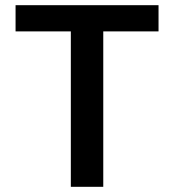

<svg xmlns="http://www.w3.org/2000/svg" viewBox="-20 -720 671 740"><path d="M591 -700V-599H378V0H253V-599H40V-700Z"/></svg>

Font: Fivo Sans Med
Style: Regular
Weight: 450
Designer: Alexander Slobzheninov
Foundry: Alexander Slobzheninov
Version: 1.0